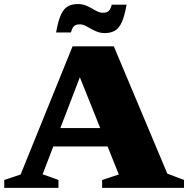

<svg xmlns="http://www.w3.org/2000/svg" viewBox="-28 -906 907 926"><path d="M187 -199.5V-288.5H542.5V-199.5ZM779 -68.5 859.5 -38V0H464.5V-38L545 -64.5L349.5 -552.5H364.5L177.5 -65.5L254 -38V0H-7.5V-38L71.5 -64.5L322 -682.5H521ZM582.5 -883.5Q572.5 -827 558.8 -797.5Q545 -768 525 -757.2Q505 -746.5 477 -746.5Q457 -746.5 440.8 -752.8Q424.5 -759 410.2 -767.5Q396 -776 383 -782.2Q370 -788.5 356.5 -788.5Q344.5 -788.5 336.8 -785.2Q329 -782 323.8 -773.8Q318.5 -765.5 314 -749.5H242.5Q252.5 -806 266.2 -835.5Q280 -865 300 -875.8Q320 -886.5 348 -886.5Q368 -886.5 384.2 -880.2Q400.5 -874 414.8 -865.5Q429 -857 442 -850.8Q455 -844.5 468.5 -844.5Q480.5 -844.5 488.2 -847.8Q496 -851 501.5 -859.5Q507 -868 511 -883.5Z"/></svg>

Font: Newsreader ExtraBold
Style: Regular
Weight: 800
Designer: Hugues Gentile
Foundry: Production Type
Version: Version 1.003